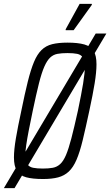

<svg xmlns="http://www.w3.org/2000/svg" viewBox="-42 -916 569 991"><path d="M-22 55 452 -743H507L33 55ZM180 8Q126 8 93 -1Q60 -10 45 -34.5Q30 -59 30 -103Q30 -143 40 -202Q50 -261 68 -344Q86 -433 101.5 -495Q117 -557 133.5 -596.5Q150 -636 172.5 -658Q195 -680 227.5 -688Q260 -696 306 -696Q360 -696 393.5 -686.5Q427 -677 441.5 -653Q456 -629 456 -584Q456 -544 446.5 -485.5Q437 -427 419 -344Q400 -255 385 -193Q370 -131 353 -91.5Q336 -52 313 -30.5Q290 -9 258 -0.5Q226 8 180 8ZM179 -46Q209 -46 230.5 -50Q252 -54 268.5 -69Q285 -84 298.5 -115.5Q312 -147 326.5 -202.5Q341 -258 360 -344Q378 -430 387 -485Q396 -540 396 -571Q396 -604 386 -619Q376 -634 356.5 -638Q337 -642 306 -642Q276 -642 254.5 -638Q233 -634 217 -619Q201 -604 187 -572.5Q173 -541 159 -485.5Q145 -430 127 -344Q115 -287 106.5 -243Q98 -199 93.5 -168Q89 -137 89 -116Q89 -83 99 -68.5Q109 -54 129 -50Q149 -46 179 -46ZM297 -760V-765L369 -896H432V-891L338 -760Z"/></svg>

Font: Saira Condensed Light
Style: Italic
Weight: 300
Width: 3
Italic angle: -12°
Designer: Hector Gatti with collaboration of the Omnibus-Type team
Foundry: Omnibus-Type
Version: Version 1.101